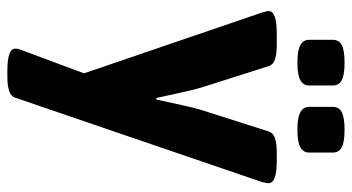

<svg xmlns="http://www.w3.org/2000/svg" viewBox="-237 -512 955 521"><g transform="rotate(90 240.5 -251.5)"><path d="M332 -581Q299 -581 284.5 -589Q270 -597 270 -613V-677Q270 -694 284.5 -701.5Q299 -709 332 -709Q365 -709 379.5 -701.5Q394 -694 394 -677V-613Q394 -597 379.5 -589Q365 -581 332 -581ZM150 -581Q117 -581 102.5 -589Q88 -597 88 -613V-677Q88 -694 102.5 -701.5Q117 -709 150 -709Q183 -709 197.5 -701.5Q212 -694 212 -677V-613Q212 -597 197.5 -589Q183 -581 150 -581ZM172 206Q112 206 112 185Q112 176 116 167L179 -2L14 -485Q13 -490 11.5 -494.5Q10 -499 10 -503Q10 -525 71 -525H103Q125 -525 140 -520.5Q155 -516 159 -504L218 -319Q223 -302 231 -266Q239 -230 246 -198H250Q257 -230 265 -266.5Q273 -303 278 -319L337 -504Q341 -516 356 -520.5Q371 -525 393 -525H417Q477 -525 477 -503Q477 -496 474 -485L245 185Q241 197 226 201.5Q211 206 189 206Z"/></g></svg>

Font: Asap
Style: Bold
Weight: 700
Designer: Pablo Cosgaya
Foundry: Omnibus-Type
Version: Version 3.001; ttfautohint (v1.8.3)